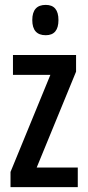

<svg xmlns="http://www.w3.org/2000/svg" viewBox="-20 -816 359 785"><path d="M298 -51H23V-113L186 -510H33V-591H291V-523L130 -131H298ZM167 -796Q219 -796 219 -734Q219 -672 167 -672Q112 -672 112 -734Q112 -796 167 -796Z"/></svg>

Font: Noto Sans Tamil UI ExtraCondensed Medium
Style: Regular
Weight: 500
Width: 2
Designer: Jelle Bosma - Monotype Design Team
Foundry: Monotype Imaging Inc.
Version: Version 2.004; ttfautohint (v1.8.4.7-5d5b)